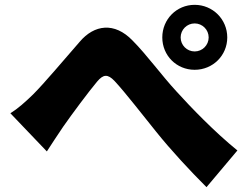

<svg xmlns="http://www.w3.org/2000/svg" viewBox="-20 -754 1040 795"><path d="M728 -599C728 -631 754 -657 786 -657C818 -657 844 -631 844 -599C844 -567 818 -541 786 -541C754 -541 728 -567 728 -599ZM652 -599C652 -524 711 -465 786 -465C861 -465 921 -524 921 -599C921 -674 861 -734 786 -734C711 -734 652 -674 652 -599ZM23 -285 174 -127C193 -156 218 -195 242 -230C279 -283 346 -373 382 -416C408 -447 426 -448 454 -419C499 -371 575 -272 627 -208C688 -132 765 -49 835 21L963 -131C868 -208 770 -310 711 -375C650 -441 586 -529 529 -586C454 -664 370 -652 310 -581C242 -503 163 -409 117 -363C84 -331 55 -305 23 -285Z"/></svg>

Font: Noto Sans CJK Black
Style: Bold
Weight: 900
Designer: Ryoko NISHIZUKA (kana & ideographs); Paul D. Hunt (Latin, Greek & Cyrillic); Wenlong ZHANG (bopomofo); Sandoll Communica
Foundry: Adobe Systems Incorporated
Version: Version 1.000;PS 1;hotconv 1.0.78;makeotf.lib2.5.61930